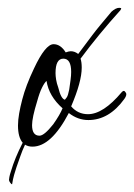

<svg xmlns="http://www.w3.org/2000/svg" viewBox="-20 -357 343 491"><path d="M10 114Q9 114 6 110Q3 106 3 103Q3 101 4 95.5Q5 90 8 81Q18 47 38 8Q26 -6 26 -36Q26 -50 29 -67Q32 -84 37 -103Q46 -138 67 -182Q96 -244 117 -244Q135 -244 148 -223Q156 -226 161 -226Q171 -226 180 -219L216 -267Q225 -279 237 -293.5Q249 -308 265 -327Q276 -337 285 -337Q290 -337 290 -335Q290 -335 288 -331Q260 -300 234.5 -269Q209 -238 186 -207Q189 -198 189 -184Q189 -148 162 -85Q179 -65 205 -65Q244 -65 291 -121Q297 -128 301 -121Q303 -119 303 -116Q303 -111 298 -104Q259 -50 206 -50Q179 -50 156 -68Q111 18 63 18Q52 18 44 13Q37 28 32 42.5Q27 57 22 71Q19 80 16 90.5Q13 101 11 114ZM146 -102Q148 -104 151 -108.5Q154 -113 157 -128Q159 -142 160.5 -153Q162 -164 162 -173Q162 -207 142 -207Q122 -207 122 -170Q122 -163 123.5 -153.5Q125 -144 129 -133Q136 -104 146 -102ZM81 -10Q93 -10 116 -39Q133 -63 140 -80Q105 -111 99 -150Q94 -146 87.5 -133Q81 -120 75 -98Q62 -56 62 -37Q62 -10 81 -10Z"/></svg>

Font: Lavishly Yours
Style: Regular
Weight: 400
Designer: Robert E. Leuschke
Foundry: Robert E. Leuschke
Version: Version 1.010; ttfautohint (v1.8.3)